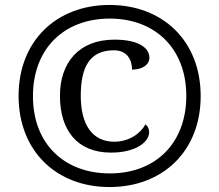

<svg xmlns="http://www.w3.org/2000/svg" viewBox="-20 -745 885 775"><path d="M422 10C636 10 790 -134 790 -357C790 -581 636 -725 422 -725C208 -725 55 -580 55 -358C55 -134 209 10 422 10ZM423 -45C243 -45 113 -161 113 -357C113 -550 240 -670 423 -670C606 -670 732 -549 732 -358C732 -168 609 -45 423 -45ZM428 -129C530 -129 582 -173 582 -211C582 -225 576 -237 567 -243C549 -209 504 -173 441 -173C354 -173 306 -240 306 -358C306 -476 343 -542 440 -542C494 -542 513 -502 513 -464C552 -464 583 -482 583 -512C583 -553 537 -585 442 -585C298 -585 222 -492 222 -358C222 -220 291 -129 428 -129Z"/></svg>

Font: Noto Nastaliq Urdu
Style: Regular
Weight: 400
Designer: Monotype Design Team (Patrick Giasson: type design, Kamal Mansour: OpenType code, Glenda Bellarosa). Updated by Simon Co
Foundry: Monotype Imaging Inc., Simon Cozens
Version: Version 3.009